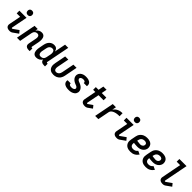

<svg xmlns="http://www.w3.org/2000/svg" viewBox="585 -2813 4880 4880"><g transform="rotate(45 3025.0 -373.5)"><path d="M300 12Q282 12 264 9.5Q246 7 230 0.5Q214 -6 201.5 -17.5Q189 -29 181.5 -44.5Q174 -60 173.5 -78Q173 -96 177 -114L239 -433H115V-530H372L287 -96Q286 -89 290 -82.5Q294 -76 301 -76Q305 -76 310 -77Q315 -78 320 -81L467 -185L526 -113L379 -9Q370 -3 360 1Q350 5 340 7.5Q330 10 320 11Q310 12 300 12ZM344 -601Q332 -601 319.5 -603.5Q307 -606 296.5 -612.5Q286 -619 279 -629Q272 -639 268.5 -651Q265 -663 264.5 -676Q264 -689 266 -702Q269 -714 276 -726Q283 -738 294 -746Q305 -754 318 -756.5Q331 -759 344 -759Q356 -759 368.5 -756.5Q381 -754 391.5 -747.5Q402 -741 409 -731Q416 -721 419.5 -709Q423 -697 423.5 -684Q424 -671 422 -658Q419 -646 412 -634Q405 -622 394 -614Q383 -606 370 -603.5Q357 -601 344 -601Z M990 12Q972 12 955 9.5Q938 7 923 0.5Q908 -6 896 -17Q884 -28 877.5 -43.5Q871 -59 871 -76Q871 -93 874 -111L914 -317Q917 -332 918.5 -346.5Q920 -361 919 -375.5Q918 -390 913.5 -403Q909 -416 900 -426Q891 -436 877 -440.5Q863 -445 848 -445Q829 -445 810 -438.5Q791 -432 775.5 -418Q760 -404 751 -385.5Q742 -367 738 -348L671 0H557L660 -530H774L760 -459Q774 -478 791 -494Q808 -510 828 -521Q848 -532 869.5 -537Q891 -542 913 -542Q940 -542 964 -532.5Q988 -523 1003.5 -503Q1019 -483 1026 -458Q1033 -433 1034.5 -406.5Q1036 -380 1033 -353Q1030 -326 1025 -299L988 -111Q987 -106 987.5 -101Q988 -96 991 -92Q994 -88 999 -86.5Q1004 -85 1009 -85H1027V12Z M1257 12Q1229 12 1204.5 3Q1180 -6 1164 -25.5Q1148 -45 1140 -70Q1132 -95 1130.5 -122Q1129 -149 1131.5 -176.5Q1134 -204 1140 -231L1163 -351Q1168 -375 1175.5 -398.5Q1183 -422 1195.5 -444Q1208 -466 1226 -485Q1244 -504 1266 -517Q1288 -530 1312 -536Q1336 -542 1359 -542Q1384 -542 1407 -535.5Q1430 -529 1446.5 -513.5Q1463 -498 1473 -477.5Q1483 -457 1487 -434L1547 -740H1661L1538 -111Q1537 -106 1537.5 -101Q1538 -96 1541 -92Q1544 -88 1549 -86.5Q1554 -85 1559 -85H1577V12H1540Q1517 12 1496 7.5Q1475 3 1458 -8Q1441 -19 1431 -38Q1421 -57 1420 -79Q1407 -58 1388.5 -40Q1370 -22 1349 -10.5Q1328 1 1304 6.5Q1280 12 1257 12ZM1321 -85Q1341 -85 1361.5 -91Q1382 -97 1398.5 -110.5Q1415 -124 1424.5 -143Q1434 -162 1438 -182L1462 -302Q1465 -318 1466 -334.5Q1467 -351 1465.5 -367Q1464 -383 1459 -397.5Q1454 -412 1444 -423.5Q1434 -435 1419 -440Q1404 -445 1388 -445Q1367 -445 1346 -436.5Q1325 -428 1309.5 -411Q1294 -394 1286 -374Q1278 -354 1274 -333L1250 -213Q1247 -198 1246 -183Q1245 -168 1247 -153.5Q1249 -139 1254 -125.5Q1259 -112 1268.5 -102.5Q1278 -93 1292 -89Q1306 -85 1321 -85Z M1875 12Q1844 12 1814.5 5.5Q1785 -1 1761.5 -17Q1738 -33 1722.5 -57Q1707 -81 1700 -109.5Q1693 -138 1694.5 -169Q1696 -200 1702 -231L1760 -530H1874L1812 -213Q1809 -198 1808 -183.5Q1807 -169 1808 -155Q1809 -141 1813.5 -127.5Q1818 -114 1826.5 -104Q1835 -94 1848.5 -89.5Q1862 -85 1877 -85Q1897 -85 1918.5 -94Q1940 -103 1955 -119.5Q1970 -136 1978.5 -156.5Q1987 -177 1991 -197L2056 -530H2170L2102 -179Q2097 -153 2087.5 -128Q2078 -103 2062.5 -80Q2047 -57 2025 -38.5Q2003 -20 1978 -8.5Q1953 3 1927 7.5Q1901 12 1875 12Z M2423 12Q2398 12 2373.5 9.5Q2349 7 2326 0.5Q2303 -6 2283 -18Q2263 -30 2249 -48.5Q2235 -67 2230 -90.5Q2225 -114 2230 -139L2231 -146H2344V-143Q2341 -128 2348 -115.5Q2355 -103 2367 -96.5Q2379 -90 2393.5 -87.5Q2408 -85 2423 -85Q2438 -85 2453.5 -86.5Q2469 -88 2484 -93.5Q2499 -99 2512.5 -110.5Q2526 -122 2528 -137Q2531 -152 2525 -164.5Q2519 -177 2508.5 -186Q2498 -195 2485 -200.5Q2472 -206 2458.5 -211Q2445 -216 2432 -221.5Q2419 -227 2406.5 -233.5Q2394 -240 2382.5 -247.5Q2371 -255 2360.5 -263.5Q2350 -272 2340.5 -282Q2331 -292 2323 -303.5Q2315 -315 2309.5 -327.5Q2304 -340 2300.5 -354Q2297 -368 2296.5 -382.5Q2296 -397 2299 -413Q2303 -433 2314 -453Q2325 -473 2341.5 -488.5Q2358 -504 2378 -514.5Q2398 -525 2419 -531.5Q2440 -538 2461 -540Q2482 -542 2503 -542Q2527 -542 2550.5 -539.5Q2574 -537 2596 -530Q2618 -523 2637 -511Q2656 -499 2668.5 -481Q2681 -463 2685.5 -440Q2690 -417 2685 -393L2684 -386H2571V-389Q2574 -403 2569 -415Q2564 -427 2553.5 -433.5Q2543 -440 2529.5 -442.5Q2516 -445 2503 -445Q2489 -445 2475.5 -443Q2462 -441 2448 -435.5Q2434 -430 2423 -419Q2412 -408 2409 -394Q2406 -379 2412.5 -366Q2419 -353 2430 -344Q2441 -335 2453.5 -329.5Q2466 -324 2479.5 -319Q2493 -314 2506 -308.5Q2519 -303 2531 -296.5Q2543 -290 2555 -282.5Q2567 -275 2577.5 -266.5Q2588 -258 2597.5 -248Q2607 -238 2615 -226.5Q2623 -215 2629 -202.5Q2635 -190 2638 -176Q2641 -162 2642 -147.5Q2643 -133 2640 -118Q2635 -96 2623.5 -75.5Q2612 -55 2593.5 -39.5Q2575 -24 2554 -14Q2533 -4 2511 2Q2489 8 2467 10Q2445 12 2423 12Z M3003 12Q2984 12 2966 9.5Q2948 7 2932.5 0.5Q2917 -6 2904 -17.5Q2891 -29 2884 -44.5Q2877 -60 2876 -78Q2875 -96 2879 -114L2941 -433H2862V-530H2960L2988 -675H3103L3075 -530H3239V-433H3056L2990 -96Q2989 -89 2992.5 -82.5Q2996 -76 3003 -76Q3008 -76 3013 -77Q3018 -78 3022 -81L3140 -164L3199 -92L3082 -9Q3072 -3 3062.5 1Q3053 5 3043 7.5Q3033 10 3022.5 11Q3012 12 3003 12Z M3368 0 3471 -530H3586L3564 -419Q3584 -450 3613 -475Q3642 -500 3675.5 -515Q3709 -530 3743.5 -536Q3778 -542 3812 -542L3813 -433Q3797 -433 3782 -432.5Q3767 -432 3751 -431Q3735 -430 3719.5 -427.5Q3704 -425 3688.5 -421.5Q3673 -418 3657.5 -413Q3642 -408 3627 -401Q3612 -394 3598 -385Q3584 -376 3572 -364Q3560 -352 3553 -337.5Q3546 -323 3543 -307L3483 0Z M4150 12Q4132 12 4114 9.5Q4096 7 4080 0.5Q4064 -6 4051.5 -17.5Q4039 -29 4031.5 -44.5Q4024 -60 4023.5 -78Q4023 -96 4027 -114L4089 -433H3965V-530H4222L4137 -96Q4136 -89 4140 -82.5Q4144 -76 4151 -76Q4155 -76 4160 -77Q4165 -78 4170 -81L4317 -185L4376 -113L4229 -9Q4220 -3 4210 1Q4200 5 4190 7.5Q4180 10 4170 11Q4160 12 4150 12ZM4194 -601Q4182 -601 4169.5 -603.5Q4157 -606 4146.5 -612.5Q4136 -619 4129 -629Q4122 -639 4118.5 -651Q4115 -663 4114.5 -676Q4114 -689 4116 -702Q4119 -714 4126 -726Q4133 -738 4144 -746Q4155 -754 4168 -756.5Q4181 -759 4194 -759Q4206 -759 4218.5 -756.5Q4231 -754 4241.5 -747.5Q4252 -741 4259 -731Q4266 -721 4269.5 -709Q4273 -697 4273.5 -684Q4274 -671 4272 -658Q4269 -646 4262 -634Q4255 -622 4244 -614Q4233 -606 4220 -603.5Q4207 -601 4194 -601Z M4644 12Q4611 12 4579.5 6.5Q4548 1 4520.5 -13Q4493 -27 4473 -50.5Q4453 -74 4442.5 -103Q4432 -132 4432.5 -165Q4433 -198 4440 -231L4463 -351Q4468 -378 4478 -404Q4488 -430 4505.5 -453Q4523 -476 4546.5 -494Q4570 -512 4596.5 -523Q4623 -534 4649.5 -538Q4676 -542 4703 -542Q4731 -542 4758.5 -538Q4786 -534 4810 -523.5Q4834 -513 4853.5 -496Q4873 -479 4884 -456Q4895 -433 4899 -406Q4903 -379 4898 -350Q4894 -328 4882.5 -307Q4871 -286 4854.5 -268Q4838 -250 4817 -237Q4796 -224 4774 -216.5Q4752 -209 4729.5 -206Q4707 -203 4685 -203Q4668 -203 4651.5 -204Q4635 -205 4617.5 -206Q4600 -207 4583.5 -208.5Q4567 -210 4550 -214V-213Q4547 -196 4546.5 -179.5Q4546 -163 4550 -148Q4554 -133 4562.5 -120.5Q4571 -108 4584 -100Q4597 -92 4612.5 -88.5Q4628 -85 4644 -85Q4661 -85 4679 -88Q4697 -91 4713.5 -99Q4730 -107 4744 -119.5Q4758 -132 4770 -148L4862 -104Q4844 -77 4819.5 -54Q4795 -31 4766 -15.5Q4737 0 4705.5 6Q4674 12 4644 12ZM4690 -297Q4705 -297 4720.5 -301Q4736 -305 4750 -314Q4764 -323 4773.5 -337Q4783 -351 4786 -366Q4789 -384 4784.5 -400.5Q4780 -417 4767.5 -427Q4755 -437 4738 -441Q4721 -445 4703 -445Q4681 -445 4658.5 -438Q4636 -431 4617.5 -415Q4599 -399 4588.5 -377Q4578 -355 4574 -333L4569 -312Q4584 -307 4599 -305.5Q4614 -304 4629.5 -303Q4645 -302 4659.5 -299.5Q4674 -297 4690 -297Z M5194 12Q5161 12 5129.5 6.5Q5098 1 5070.5 -13Q5043 -27 5023 -50.5Q5003 -74 4992.5 -103Q4982 -132 4982.5 -165Q4983 -198 4990 -231L5013 -351Q5018 -378 5028 -404Q5038 -430 5055.5 -453Q5073 -476 5096.5 -494Q5120 -512 5146.5 -523Q5173 -534 5199.5 -538Q5226 -542 5253 -542Q5281 -542 5308.5 -538Q5336 -534 5360 -523.5Q5384 -513 5403.5 -496Q5423 -479 5434 -456Q5445 -433 5449 -406Q5453 -379 5448 -350Q5444 -328 5432.5 -307Q5421 -286 5404.5 -268Q5388 -250 5367 -237Q5346 -224 5324 -216.5Q5302 -209 5279.5 -206Q5257 -203 5235 -203Q5218 -203 5201.5 -204Q5185 -205 5167.5 -206Q5150 -207 5133.5 -208.5Q5117 -210 5100 -214V-213Q5097 -196 5096.5 -179.5Q5096 -163 5100 -148Q5104 -133 5112.5 -120.5Q5121 -108 5134 -100Q5147 -92 5162.5 -88.5Q5178 -85 5194 -85Q5211 -85 5229 -88Q5247 -91 5263.5 -99Q5280 -107 5294 -119.5Q5308 -132 5320 -148L5412 -104Q5394 -77 5369.5 -54Q5345 -31 5316 -15.5Q5287 0 5255.5 6Q5224 12 5194 12ZM5240 -297Q5255 -297 5270.5 -301Q5286 -305 5300 -314Q5314 -323 5323.5 -337Q5333 -351 5336 -366Q5339 -384 5334.5 -400.5Q5330 -417 5317.5 -427Q5305 -437 5288 -441Q5271 -445 5253 -445Q5231 -445 5208.5 -438Q5186 -431 5167.5 -415Q5149 -399 5138.5 -377Q5128 -355 5124 -333L5119 -312Q5134 -307 5149 -305.5Q5164 -304 5179.5 -303Q5195 -302 5209.5 -299.5Q5224 -297 5240 -297Z M5800 12Q5782 12 5764 9.5Q5746 7 5730 0.5Q5714 -6 5701.5 -17.5Q5689 -29 5681.5 -44.5Q5674 -60 5673.5 -78Q5673 -96 5677 -114L5780 -643H5656V-740H5913L5787 -96Q5786 -89 5790 -82.5Q5794 -76 5801 -76Q5805 -76 5810 -77Q5815 -78 5820 -81L5967 -185L6026 -113L5879 -9Q5870 -3 5860 1Q5850 5 5840 7.5Q5830 10 5820 11Q5810 12 5800 12Z"/></g></svg>

Font: Lode
Style: Bold Italic
Weight: 700
Italic angle: -11°
Monospace: yes
Designer: Belleve Invis
Foundry: Belleve Invis
Version: Version 29.2.0; ttfautohint (v1.8.3)